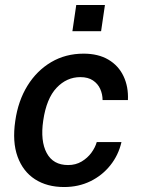

<svg xmlns="http://www.w3.org/2000/svg" viewBox="-20 -743 570 773"><path d="M238 10Q169.5 10 121 -21.2Q72.5 -52.5 50.8 -112.2Q29 -172 41.5 -256.5Q53 -337 90.5 -397.8Q128 -458.5 186 -492.8Q244 -527 316.5 -527Q375.5 -527 416.2 -503Q457 -479 477.2 -436.5Q497.5 -394 495 -340H393Q393 -363.5 383.5 -384.8Q374 -406 354.2 -419.2Q334.5 -432.5 303.5 -432.5Q248.5 -432.5 207.8 -389.5Q167 -346.5 154 -257.5Q142 -175.5 168 -127Q194 -78.5 254 -78.5Q285 -78.5 308.8 -92.8Q332.5 -107 348 -128.2Q363.5 -149.5 369.5 -171H469Q457 -118.5 424.2 -77.5Q391.5 -36.5 343.8 -13.2Q296 10 238 10ZM271.5 -617.5 287 -723H402.5L387 -617.5Z"/></svg>

Font: Public Sans Thin SemiBold
Style: Italic
Weight: 600
Italic angle: -8°
Version: Version 2.001